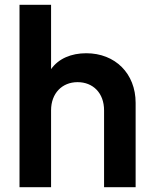

<svg xmlns="http://www.w3.org/2000/svg" viewBox="-20 -777 633 797"><path d="M61 0H192V-319C192 -390 238 -436 302 -436C366 -436 412 -391 412 -319V0H543V-350C543 -472 458 -556 338 -556C276 -556 223 -534 192 -490V-757H61Z"/></svg>

Font: Mluvka
Style: Bold
Weight: 700
Designer: Modified by Jiří Krblich, Original typeface by Gumpita Rahayu
Foundry: Gumpita Rahayu & Jiří Krblich
Version: Version 2.000;Glyphs 3.1.1 (3134)